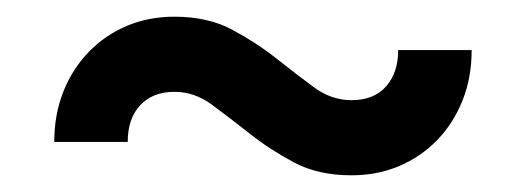

<svg xmlns="http://www.w3.org/2000/svg" viewBox="-20 -475 630 230"><path d="M401 -265Q361 -265 332 -280.5Q303 -296 279 -315Q255 -334 234 -349.5Q213 -365 189 -365Q163 -365 148 -349Q133 -333 133 -305H45Q45 -338 56 -365.5Q67 -393 86.5 -413Q106 -433 132 -444Q158 -455 189 -455Q229 -455 258 -439.5Q287 -424 311 -405Q335 -386 356 -370.5Q377 -355 401 -355Q428 -355 442.5 -371.5Q457 -388 457 -415H545Q545 -382 534 -354.5Q523 -327 503.5 -307Q484 -287 458 -276Q432 -265 401 -265Z"/></svg>

Font: Retni Sans Medium
Style: Regular
Weight: 500
Designer: Vitaly Kuzmin
Foundry: ParaType Ltd.
Version: Version 1.00;March 2, 2019;FontCreator 11.5.0.2425 64-bit; t